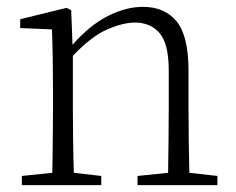

<svg xmlns="http://www.w3.org/2000/svg" viewBox="-20 -541 690 561"><path d="M533.2 -36.1 615.2 -26.9V0H381.8V-26.9L471.2 -36.1Q471.7 -77.1 472.4 -130.9Q473.1 -184.6 473.1 -226.1V-334Q473.1 -412.1 446.8 -443.6Q420.4 -475.1 374 -475.1Q340.3 -475.1 293.9 -455.3Q247.6 -435.5 192.9 -377.9V-226.1Q192.9 -185.5 193.6 -131.3Q194.3 -77.1 195.8 -36.1L275.9 -26.9V0H43.9V-26.9L132.8 -36.1Q133.3 -63.5 133.8 -97.7Q134.3 -131.8 134.5 -165.8Q134.8 -199.7 134.8 -226.1V-280.8Q134.8 -379.9 131.8 -455.1L39.1 -459V-484.9L174.8 -518.1L188 -511.2L191.9 -410.2Q243.2 -468.3 295.9 -494.6Q348.6 -521 397.9 -521Q460.9 -521 495.8 -478.8Q530.8 -436.5 530.8 -334V-226.1Q530.8 -184.6 531.5 -130.6Q532.2 -76.7 533.2 -36.1Z"/></svg>

Font: Source Han Serif CN ExtraLight
Style: Regular
Weight: 250
Designer: Ryoko NISHIZUKA  (kana & ideographs); Frank Grießhammer (Latin, Greek & Cyrillic); Wenlong ZHANG  (bopomofo); Sandoll Co
Foundry: Adobe Systems Incorporated
Version: Version 1.001;PS 1.001;hotconv 16.6.54;makeotf.lib2.5.65590